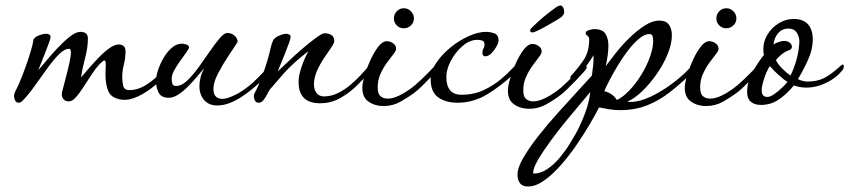

<svg xmlns="http://www.w3.org/2000/svg" viewBox="-20 -369 3092 699"><path d="M48 5Q39 5 35 -3.5Q31 -12 31 -19Q31 -27 36.5 -38Q42 -49 46 -57Q58 -84 69.5 -115.5Q81 -147 90 -176Q99 -205 101 -221Q103 -233 120 -239.5Q137 -246 148 -246Q154 -246 159 -243.5Q164 -241 164 -234Q164 -229 158 -212.5Q152 -196 144 -175.5Q136 -155 129 -137.5Q122 -120 119 -113Q129 -124 147.5 -146.5Q166 -169 189 -193.5Q212 -218 234 -235.5Q256 -253 273 -253Q300 -253 300 -229Q300 -196 290 -158.5Q280 -121 275 -87Q285 -99 302 -118.5Q319 -138 338.5 -158.5Q358 -179 377.5 -193Q397 -207 412 -207Q437 -207 437 -182Q437 -158 431 -134.5Q425 -111 425 -87Q425 -73 428.5 -57Q432 -41 451 -41Q479 -41 504.5 -55.5Q530 -70 552.5 -91.5Q575 -113 594 -133H595Q598 -133 603 -129Q608 -125 603 -118Q579 -88 547.5 -61Q516 -34 483.5 -18.5Q451 -3 424 -6Q387 -11 375.5 -34.5Q364 -58 364 -100Q364 -108 364.5 -116Q365 -124 365 -132V-137Q365 -149 360 -149Q356 -149 344 -137Q328 -120 313 -97Q298 -74 283.5 -51.5Q269 -29 256 -14.5Q243 0 231 0Q218 0 211.5 -7.5Q205 -15 205 -25Q205 -31 206 -34Q212 -58 219.5 -86Q227 -114 232.5 -139Q238 -164 238 -178Q238 -188 234 -191Q217 -193 196.5 -173Q176 -153 153.5 -122Q131 -91 108 -58.5Q85 -26 63 -3Q60 0 56.5 2.5Q53 5 48 5Z M771 15Q740 15 723 -5Q706 -25 706 -56Q706 -70 710 -86.5Q714 -103 723 -120Q713 -109 698 -91Q683 -73 665.5 -55Q648 -37 629.5 -25Q611 -13 595 -13Q567 -13 557.5 -32Q548 -51 548 -75Q548 -91 555.5 -114Q563 -137 576 -159Q589 -181 606 -195.5Q623 -210 642 -210Q649 -210 658.5 -207Q668 -204 668 -196Q668 -192 658.5 -178.5Q649 -165 636.5 -148Q624 -131 614.5 -113.5Q605 -96 605 -82Q605 -73 607.5 -64.5Q610 -56 621 -56Q641 -56 661.5 -75.5Q682 -95 703 -124Q724 -153 743.5 -181.5Q763 -210 779.5 -229.5Q796 -249 808 -249Q822 -249 833.5 -239.5Q845 -230 845 -216Q832 -196 811 -164.5Q790 -133 773.5 -101Q757 -69 757 -46Q757 -25 766.5 -17Q776 -9 789 -9Q802 -9 819 -16Q836 -23 849 -30Q886 -52 918 -85Q950 -118 973 -141Q976 -144 979 -144Q984 -144 984 -136Q984 -129 978 -121Q958 -98 924.5 -67.5Q891 -37 856 -14Q837 -2 815 6.5Q793 15 771 15Z M1145 7Q1067 7 1067 -71Q1067 -95 1078.5 -127.5Q1090 -160 1103 -183Q1047 -140 1013 -101.5Q979 -63 964 -45Q960 -41 954 -28.5Q948 -16 940 -5.5Q932 5 922 5Q912 5 908 -3Q904 -11 904 -19Q904 -24 907 -30Q920 -53 937.5 -100.5Q955 -148 966 -197Q968 -205 969.5 -210Q971 -215 974 -221Q979 -232 995.5 -239Q1012 -246 1022 -246Q1027 -246 1032.5 -243.5Q1038 -241 1038 -234Q1038 -229 1032 -212Q1026 -195 1017.5 -174Q1009 -153 1001.5 -134.5Q994 -116 991 -109Q999 -116 1016 -132.5Q1033 -149 1054.5 -168.5Q1076 -188 1098 -206Q1120 -224 1137 -236Q1154 -248 1162 -248Q1176 -248 1186.5 -241.5Q1197 -235 1197 -219Q1197 -212 1186 -196Q1175 -180 1160 -158Q1145 -136 1134 -111Q1123 -86 1123 -61Q1123 -43 1132.5 -30.5Q1142 -18 1159 -18Q1186 -18 1211 -30.5Q1236 -43 1257 -61Q1278 -79 1294 -96.5Q1310 -114 1319 -124Q1320 -125 1321 -125Q1323 -125 1326 -122.5Q1329 -120 1329 -115Q1329 -110 1325 -106Q1302 -79 1274.5 -53Q1247 -27 1215 -10Q1183 7 1145 7Z M1450 -266Q1435 -266 1424.5 -276.5Q1414 -287 1414 -302Q1414 -317 1424.5 -328Q1435 -339 1450 -339Q1465 -339 1476 -328Q1487 -317 1487 -302Q1487 -287 1476 -276.5Q1465 -266 1450 -266ZM1377 17Q1342 17 1318.5 -1.5Q1295 -20 1300 -63Q1302 -77 1310 -102.5Q1318 -128 1330.5 -154.5Q1343 -181 1358 -200Q1373 -219 1388 -219Q1400 -219 1411 -211.5Q1422 -204 1422 -191Q1422 -184 1412 -171.5Q1402 -159 1388.5 -140.5Q1375 -122 1365 -99.5Q1355 -77 1355 -51Q1355 -27 1365.5 -18.5Q1376 -10 1391 -10Q1410 -10 1432 -20.5Q1454 -31 1476 -47Q1489 -56 1514.5 -80Q1540 -104 1574 -141Q1576 -143 1578 -143Q1586 -143 1586 -132Q1586 -129 1574 -115.5Q1562 -102 1545.5 -85Q1529 -68 1514 -53.5Q1499 -39 1492 -34Q1467 -15 1438.5 1Q1410 17 1377 17Z M1646 5Q1603 5 1575.5 -14.5Q1548 -34 1548 -80Q1548 -110 1568.5 -140.5Q1589 -171 1620.5 -196.5Q1652 -222 1686.5 -237.5Q1721 -253 1749 -253Q1765 -253 1780 -247.5Q1795 -242 1795 -222Q1795 -213 1787.5 -199.5Q1780 -186 1769 -175Q1758 -164 1747 -164Q1736 -164 1736 -177Q1736 -185 1740 -192Q1744 -199 1744 -206Q1744 -219 1735 -221.5Q1726 -224 1718 -224Q1690 -224 1664 -201.5Q1638 -179 1621.5 -148Q1605 -117 1605 -89Q1605 -24 1660 -24Q1705 -24 1741 -41Q1777 -58 1803.5 -80.5Q1830 -103 1845.5 -120Q1861 -137 1864 -137Q1873 -137 1873 -131Q1873 -127 1870 -122Q1869 -120 1863.5 -113.5Q1858 -107 1853 -102Q1804 -56 1753.5 -25.5Q1703 5 1646 5Z M1907 27Q1872 27 1848.5 8.5Q1825 -10 1830 -53Q1832 -67 1840 -92.5Q1848 -118 1860.5 -144.5Q1873 -171 1888 -190Q1903 -209 1918 -209Q1930 -209 1941 -201.5Q1952 -194 1952 -181Q1952 -174 1942 -161Q1932 -148 1918.5 -129.5Q1905 -111 1895 -88.5Q1885 -66 1885 -41Q1885 -17 1895.5 -8.5Q1906 0 1921 0Q1940 0 1962 -10.5Q1984 -21 2006 -37Q2020 -47 2038.5 -64.5Q2057 -82 2075 -100.5Q2093 -119 2104 -131Q2106 -133 2108 -133Q2116 -133 2116 -122Q2116 -119 2104 -105.5Q2092 -92 2075.5 -75Q2059 -58 2044 -43.5Q2029 -29 2022 -24Q1997 -5 1968.5 11Q1940 27 1907 27ZM1919 -251Q1910 -251 1910 -258Q1910 -262 1914 -266Q1937 -289 1956 -305Q1975 -321 2001 -340Q2013 -349 2021 -349Q2026 -349 2030 -342Q2034 -335 2034 -325Q2034 -319 2030.5 -314.5Q2027 -310 2025 -308Q2022 -305 2007 -296Q1992 -287 1973.5 -276.5Q1955 -266 1939.5 -258.5Q1924 -251 1919 -251Z M1902 310Q1882 310 1873 298Q1864 286 1864 267Q1864 242 1885.5 205Q1907 168 1940.5 125.5Q1974 83 2011.5 41.5Q2049 0 2082 -36Q2115 -72 2135 -94L2138 -120Q2140 -131 2140.5 -146Q2141 -161 2141 -168Q2129 -148 2109 -121.5Q2089 -95 2069 -78Q2065 -75 2062 -75Q2057 -75 2056.5 -82Q2056 -89 2058 -92Q2083 -119 2104 -149.5Q2125 -180 2125 -225Q2125 -235 2118.5 -239Q2112 -243 2112 -248Q2112 -256 2124.5 -259.5Q2137 -263 2143 -263Q2174 -263 2184.5 -245.5Q2195 -228 2195 -203Q2195 -185 2192 -165Q2189 -145 2185 -128Q2199 -147 2221 -175Q2243 -203 2270.5 -230Q2298 -257 2326.5 -275.5Q2355 -294 2380 -294Q2405 -294 2415.5 -279Q2426 -264 2426 -241Q2426 -209 2410.5 -171.5Q2395 -134 2370.5 -99Q2346 -64 2318 -37Q2290 -10 2264 1Q2267 2 2270 2Q2273 2 2276 2Q2308 2 2347.5 -16.5Q2387 -35 2425 -63Q2463 -91 2490 -120Q2495 -125 2502.5 -131Q2510 -137 2514 -129Q2514 -128 2514.5 -127.5Q2515 -127 2515 -126Q2515 -122 2510 -116Q2505 -110 2498 -103Q2459 -65 2419.5 -34Q2380 -3 2336 14.5Q2292 32 2237 32Q2218 32 2199 29Q2180 26 2161 22Q2149 46 2127.5 82.5Q2106 119 2079 158.5Q2052 198 2021.5 232.5Q1991 267 1960.5 288.5Q1930 310 1902 310ZM2226 -5Q2249 -16 2272.5 -41Q2296 -66 2315.5 -98Q2335 -130 2346.5 -162.5Q2358 -195 2358 -220Q2358 -228 2356 -236.5Q2354 -245 2344 -245Q2327 -245 2307 -228.5Q2287 -212 2267 -186Q2247 -160 2229.5 -131Q2212 -102 2199 -77Q2186 -52 2180 -37Q2210 -30 2226 -5ZM1922 263Q1948 263 1972.5 246.5Q1997 230 2017.5 205.5Q2038 181 2053 156.5Q2068 132 2077 116Q2095 83 2110 43Q2125 3 2129 -34Q2121 -24 2097.5 3.5Q2074 31 2044 67.5Q2014 104 1986 142Q1958 180 1939.5 211.5Q1921 243 1921 260Z M2624 -266Q2609 -266 2598.5 -276.5Q2588 -287 2588 -302Q2588 -317 2598.5 -328Q2609 -339 2624 -339Q2639 -339 2650 -328Q2661 -317 2661 -302Q2661 -287 2650 -276.5Q2639 -266 2624 -266ZM2551 17Q2516 17 2492.5 -1.5Q2469 -20 2474 -63Q2476 -77 2484 -102.5Q2492 -128 2504.5 -154.5Q2517 -181 2532 -200Q2547 -219 2562 -219Q2574 -219 2585 -211.5Q2596 -204 2596 -191Q2596 -184 2586 -171.5Q2576 -159 2562.5 -140.5Q2549 -122 2539 -99.5Q2529 -77 2529 -51Q2529 -27 2539.5 -18.5Q2550 -10 2565 -10Q2584 -10 2606 -20.5Q2628 -31 2650 -47Q2663 -56 2688.5 -80Q2714 -104 2748 -141Q2750 -143 2752 -143Q2760 -143 2760 -132Q2760 -129 2748 -115.5Q2736 -102 2719.5 -85Q2703 -68 2688 -53.5Q2673 -39 2666 -34Q2641 -15 2612.5 1Q2584 17 2551 17Z M2750 13Q2727 13 2713.5 1.5Q2700 -10 2700 -34Q2700 -72 2719.5 -106.5Q2739 -141 2761 -169Q2760 -174 2759.5 -179.5Q2759 -185 2759 -190Q2759 -219 2774.5 -244Q2790 -269 2815.5 -284.5Q2841 -300 2869 -300Q2904 -300 2921.5 -280.5Q2939 -261 2939 -226Q2939 -189 2921.5 -150.5Q2904 -112 2885 -81Q2890 -78 2900.5 -75Q2911 -72 2919 -72Q2954 -72 2979.5 -84.5Q3005 -97 3040 -129Q3045 -134 3048 -134Q3052 -134 3052 -127Q3052 -119 3045 -111Q3023 -84 2987 -67Q2951 -50 2917 -50Q2905 -50 2893 -52Q2881 -54 2870 -58Q2848 -30 2818 -8.5Q2788 13 2750 13ZM2858 -94Q2870 -118 2879 -149Q2888 -180 2890 -212Q2892 -229 2882.5 -247Q2873 -265 2850 -265Q2828 -265 2813.5 -249Q2799 -233 2796 -207Q2803 -212 2814.5 -216Q2826 -220 2834 -220Q2847 -220 2855 -213.5Q2863 -207 2863 -199Q2863 -189 2850 -185Q2838 -181 2824.5 -170Q2811 -159 2805 -150Q2813 -134 2828 -119Q2843 -104 2858 -94ZM2774 -16Q2784 -16 2799 -26.5Q2814 -37 2827.5 -50Q2841 -63 2847 -71Q2833 -79 2813.5 -97Q2794 -115 2783 -128Q2777 -121 2770 -104.5Q2763 -88 2758 -70Q2753 -52 2753 -40Q2753 -16 2774 -16Z"/></svg>

Font: Corinthia
Style: Bold
Weight: 700
Designer: Robert E. Leuschke
Foundry: Robert E. Leuschke
Version: Version 1.013; ttfautohint (v1.8.3)